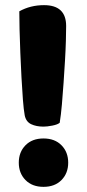

<svg xmlns="http://www.w3.org/2000/svg" viewBox="-20 -708 338 746"><path d="M237 -607Q237 -585 236 -549.5Q235 -514 232.5 -472Q230 -430 227 -386Q224 -342 220.5 -302Q217 -262 212 -231Q204 -224 183.5 -220Q163 -216 149 -216Q121 -216 101 -225.5Q81 -235 76 -260Q72 -282 69 -320.5Q66 -359 63.5 -406.5Q61 -454 59 -502.5Q57 -551 56 -593.5Q55 -636 55 -664Q98 -688 151 -688Q237 -688 237 -607ZM53 -76Q53 -117 79 -143.5Q105 -170 149 -170Q193 -170 219 -143.5Q245 -117 245 -76Q245 -35 219 -8.5Q193 18 149 18Q105 18 79 -8.5Q53 -35 53 -76Z"/></svg>

Font: Baloo Tamma 2 ExtraBold
Style: Regular
Weight: 800
Designer: Divya Kowshik, Shuchita Grover and Ek Type
Foundry: Ek Type
Version: Version 1.700